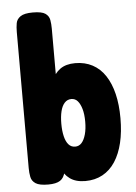

<svg xmlns="http://www.w3.org/2000/svg" viewBox="-52 -759 571 808"><g transform="rotate(-5 233.0 -354.5)"><path d="M276 8Q236 8 211 -10Q186 -28 173.5 -61Q161 -94 156.5 -139.5Q152 -185 152 -241Q152 -297 157 -343Q162 -389 175 -422Q188 -455 212.5 -472.5Q237 -490 276 -490Q317 -490 349 -473Q381 -456 402.5 -423.5Q424 -391 435 -345.5Q446 -300 446 -243Q446 -185 435 -139Q424 -93 402.5 -60Q381 -27 349 -9.5Q317 8 276 8ZM246 -140Q262 -140 273 -152Q284 -164 290.5 -187Q297 -210 297 -241Q297 -273 290.5 -295Q284 -317 273.5 -329Q263 -341 247 -341Q230 -341 218.5 -328.5Q207 -316 201.5 -293.5Q196 -271 196 -241Q196 -211 201.5 -188Q207 -165 218 -152.5Q229 -140 246 -140ZM119 9Q82 9 66 -1.5Q50 -12 46.5 -29.5Q43 -47 43 -67V-642Q43 -662 46 -679Q49 -696 65 -707Q81 -718 117 -718Q155 -718 170 -707.5Q185 -697 188 -680Q191 -663 191 -643V-37Q186 -13 169.5 -2Q153 9 119 9Z"/></g></svg>

Font: Fredoka Condensed SemiBold
Style: Regular
Weight: 600
Width: 3
Designer: Ben Nathan
Foundry: Milena B. Brandão, Ben Nathan
Version: Version 2.001